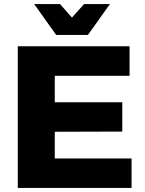

<svg xmlns="http://www.w3.org/2000/svg" viewBox="-20 -930 715 950"><path d="M68 -701H621V-555H251V-424H585V-279L251 -278V-146H631V0H68ZM396 -910H524L415 -757H258L149 -910H277L336 -843Z"/></svg>

Font: Montserrat V1
Style: Bold
Weight: 700
Designer: Julieta Ulanovsky
Foundry: Julieta Ulanovsky
Version: Version 6.001